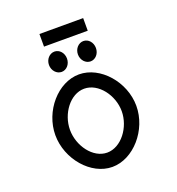

<svg xmlns="http://www.w3.org/2000/svg" viewBox="-159 -1032 1080 1172"><g transform="rotate(-20 381.0 -446.5)"><path d="M229 -904V-822H513V-904ZM466 -640C498 -640 524 -669 524 -706C524 -743 498 -772 466 -772C434 -772 407 -743 407 -706C407 -669 434 -640 466 -640ZM278 -640C310 -640 336 -669 336 -706C336 -743 310 -772 278 -772C246 -772 219 -743 219 -706C219 -669 246 -640 278 -640ZM371 -497C463 -497 540 -394 540 -290C540 -186 463 -82 371 -82C279 -82 204 -186 204 -290C204 -394 279 -497 371 -497ZM371 11C509 11 635 -134 635 -290C635 -446 509 -590 371 -590C233 -590 109 -446 109 -290C109 -134 233 11 371 11Z"/></g></svg>

Font: Charger Monospace
Style: Regular
Weight: 400
Designer: Jasper
Foundry: Cannot Into Space Fonts
Version: Version 0.980